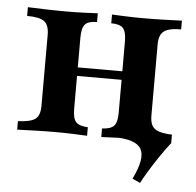

<svg xmlns="http://www.w3.org/2000/svg" viewBox="-45 -463 663 651"><g transform="rotate(5 286.5 -137.0)"><path d="M454.8 143.5 428.2 131.5Q463.7 59.7 446 28.2Q428.2 -3.2 350.8 -3.2L419.4 -22.6L533.1 -29H548.4V0Q532.3 20.2 514.1 46.8Q496 73.4 480.2 99.2Q464.5 125 454.8 143.5ZM310.5 0V-29Q340.3 -30.6 351.2 -42.7Q362.1 -54.8 362.1 -87.1V-329Q362.1 -362.1 351.2 -374.6Q340.3 -387.1 310.5 -387.1V-416.9Q325.8 -416.1 356.9 -414.9Q387.9 -413.7 420.2 -413.7Q455.6 -413.7 492.7 -414.9Q529.8 -416.1 548.4 -416.9V-387.1Q520.2 -387.1 503.6 -381.5Q487.1 -375.8 480.2 -363.3Q473.4 -350.8 473.4 -329V-87.1Q473.4 -66.1 480.2 -53.6Q487.1 -41.1 503.6 -35.5Q520.2 -29.8 548.4 -29V0Q529.8 -0.8 492.7 -2Q455.6 -3.2 420.2 -3.2Q387.9 -3.2 356.9 -2Q325.8 -0.8 310.5 0ZM24.2 0V-29Q66.9 -30.6 83.1 -42.7Q99.2 -54.8 99.2 -87.1V-329Q99.2 -362.1 83.1 -374.6Q66.9 -387.1 24.2 -387.1V-416.9Q43.5 -416.1 81.5 -414.9Q119.4 -413.7 155.6 -413.7Q187.1 -413.7 216.9 -414.9Q246.8 -416.1 262.1 -416.9V-387.1Q232.3 -387.1 221.4 -374.6Q210.5 -362.1 210.5 -329V-87.1Q210.5 -54.8 221.4 -42.7Q232.3 -30.6 262.1 -29V0Q246.8 -0.8 216.9 -2Q187.1 -3.2 155.6 -3.2Q119.4 -3.2 81.5 -2Q43.5 -0.8 24.2 0ZM166.9 -199.2V-228.2H405.6V-199.2Z"/></g></svg>

Font: Playfair
Style: Bold
Weight: 700
Designer: Claus Eggers Sørensen
Foundry: Claus Eggers Sørensen
Version: Version 2.001;gftools[0.9.30]